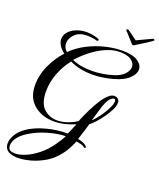

<svg xmlns="http://www.w3.org/2000/svg" viewBox="-220 -805 1006 1216"><g transform="rotate(20 283.5 -196.5)"><path d="M601 -697Q606 -697 608 -693.5Q610 -690 605 -686Q600 -682 584 -671.5Q568 -661 549 -649Q530 -637 515.5 -628Q501 -619 500 -618Q497 -616 494.5 -615.5Q492 -615 490 -615Q487 -615 483 -619Q482 -621 472.5 -631Q463 -641 452 -653.5Q441 -666 432 -676Q423 -686 421 -687Q419 -689 419 -692Q419 -697 424.5 -697.5Q430 -698 434 -696L497 -650L595 -696Q597 -697 601 -697ZM49 305Q35 305 22.5 303Q10 301 0 298Q-21 291 -31.5 275.5Q-42 260 -42 240Q-42 212 -23 180Q-4 148 34 122Q72 97 117 81.5Q162 66 208.5 58.5Q255 51 295 52Q303 34 311 15.5Q319 -3 326 -22Q289 -6 254 2Q219 10 186 10Q110 10 57.5 -29.5Q5 -69 -3 -137Q-4 -145 -4.5 -152Q-5 -159 -5 -166Q-5 -236 26 -302.5Q57 -369 101 -416Q75 -436 63 -457Q51 -478 51 -497Q51 -524 69.5 -545.5Q88 -567 120 -580Q152 -593 191 -593Q214 -593 236.5 -588Q259 -583 272 -577Q276 -576 276 -571Q276 -568 272.5 -565.5Q269 -563 264 -564Q254 -568 235 -570.5Q216 -573 196 -573Q147 -573 118 -544.5Q89 -516 89 -483Q89 -452 113 -431Q158 -475 214.5 -503.5Q271 -532 330 -546Q389 -560 441 -560Q511 -560 545.5 -537Q580 -514 580 -482Q580 -452 547.5 -421Q515 -390 449 -372Q417 -363 381.5 -357.5Q346 -352 310 -352Q271 -352 232.5 -359.5Q194 -367 159 -384Q122 -339 98 -277.5Q74 -216 74 -154Q74 -72 112 -37.5Q150 -3 202 -3Q234 -3 268 -14.5Q302 -26 332 -45Q350 -89 371 -132Q392 -175 415 -210Q438 -245 463 -263Q476 -273 492 -273Q512 -273 522 -258Q527 -252 527 -239Q527 -218 513 -189.5Q499 -161 478 -132.5Q457 -104 436.5 -81.5Q416 -59 403 -51Q395 -23 386 5.5Q377 34 368 62Q385 65 399 70Q413 75 423 83Q432 90 432 97Q432 101 428 101Q422 101 417 96Q410 90 396 86.5Q382 83 364 80Q353 107 338 134.5Q323 162 306 182Q273 225 227.5 252Q182 279 134.5 292Q87 305 49 305ZM297 -373Q335 -373 372 -379Q409 -385 438 -394Q486 -408 509.5 -433Q533 -458 533 -483Q533 -510 504 -529.5Q475 -549 419 -546Q378 -544 333 -524Q288 -504 245.5 -471Q203 -438 167 -398Q196 -385 229.5 -379Q263 -373 297 -373ZM409 -79Q421 -89 436 -108Q451 -127 466.5 -150Q482 -173 492 -195Q506 -224 506 -241Q506 -256 496 -256Q487 -256 474 -244.5Q461 -233 452 -213Q440 -187 430 -150.5Q420 -114 409 -79ZM22 285Q53 285 92.5 268.5Q132 252 173 219.5Q214 187 247 140Q257 126 268.5 108Q280 90 289 72Q235 73 170 92Q105 111 53 144Q24 162 5.5 182.5Q-13 203 -19 222Q-24 235 -24 248Q-24 259 -19.5 268Q-15 277 -4 281Q2 282 8.5 283.5Q15 285 22 285Z"/></g></svg>

Font: Gwendolyn
Style: Bold
Weight: 700
Designer: Robert E. Leuschke
Foundry: Robert E. Leuschke
Version: Version 1.010; ttfautohint (v1.8.3)